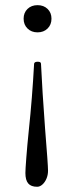

<svg xmlns="http://www.w3.org/2000/svg" viewBox="-20 -444 294 734"><path d="M77.1 217.3Q77.1 204.1 80.6 158.7Q84 113.3 90.3 52.2Q103 -66.4 110.4 -200.7Q111.8 -208 124 -208Q130.4 -208 133.3 -206.3Q136.2 -204.6 136.7 -200.7Q141.6 -96.7 152.3 47.4Q163.6 186.5 163.6 208.5Q163.6 225.1 157.5 239.3Q151.4 253.4 141.8 261.7Q132.3 270 122.1 270Q98.6 270 87.9 257.3Q77.1 244.6 77.1 217.3ZM123.5 -424.3Q147 -424.3 161.9 -409.9Q176.8 -395.5 176.8 -372.6Q176.8 -349.6 161.9 -335Q147 -320.3 123.5 -320.3Q100.1 -320.3 85.2 -335Q70.3 -349.6 70.3 -372.6Q70.3 -395.5 85.2 -409.9Q100.1 -424.3 123.5 -424.3Z"/></svg>

Font: JuniusX Light
Style: Regular
Weight: 300
Designer: Peter S. Baker
Foundry: Briery Creek Software
Version: Version 1.008